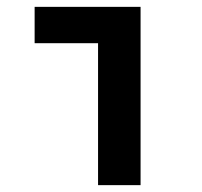

<svg xmlns="http://www.w3.org/2000/svg" viewBox="-20 -540 590 560"><path d="M266 0V-414H81V-520H390V0Z"/></svg>

Font: M PLUS Code Latin SemiExpanded SemiBold
Style: Regular
Weight: 600
Width: 6
Designer: Coji Morishita
Foundry: UNDERFOREST DESIGN
Version: Version 1.002; ttfautohint (v1.8.3)